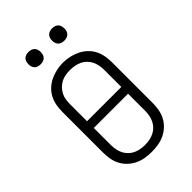

<svg xmlns="http://www.w3.org/2000/svg" viewBox="-275 -1039 1149 1149"><g transform="rotate(-45 300.0 -464.5)"><path d="M300 8Q272 8 244.5 3.5Q217 -1 192 -13Q167 -25 146.5 -44Q126 -63 113 -87.5Q100 -112 95 -139.5Q90 -167 90 -195V-540Q90 -568 95 -595.5Q100 -623 113 -647.5Q126 -672 146.5 -691Q167 -710 192.5 -722Q218 -734 245 -740Q272 -746 300 -746Q328 -746 355 -740Q382 -734 407.5 -722Q433 -710 453.5 -691Q474 -672 487 -647.5Q500 -623 505 -595.5Q510 -568 510 -540V-195Q510 -167 505 -139.5Q500 -112 487 -87.5Q474 -63 453.5 -44Q433 -25 408 -13Q383 -1 355.5 3.5Q328 8 300 8ZM155 -396H445V-540Q445 -560 441.5 -579Q438 -598 429.5 -615.5Q421 -633 406.5 -647.5Q392 -662 374.5 -670Q357 -678 337.5 -681.5Q318 -685 298 -685Q279 -685 259.5 -681.5Q240 -678 223 -669Q206 -660 192.5 -646Q179 -632 170 -615Q161 -598 158 -578.5Q155 -559 155 -540ZM300 -50Q319 -50 338.5 -53.5Q358 -57 375.5 -65.5Q393 -74 407 -88Q421 -102 429.5 -119.5Q438 -137 441.5 -156.5Q445 -176 445 -195V-339H155V-195Q155 -176 158.5 -156.5Q162 -137 170.5 -119.5Q179 -102 193 -88Q207 -74 224.5 -65.5Q242 -57 261.5 -53.5Q281 -50 300 -50ZM400 -833Q389 -833 379 -836Q369 -839 361.5 -846.5Q354 -854 351 -864Q348 -874 348 -885Q348 -896 351 -906Q354 -916 361.5 -923.5Q369 -931 379 -934Q389 -937 400 -937Q411 -937 421 -934Q431 -931 438.5 -923.5Q446 -916 449 -906Q452 -896 452 -885Q452 -874 449 -864Q446 -854 438.5 -846.5Q431 -839 421 -836Q411 -833 400 -833ZM200 -833Q189 -833 179 -836Q169 -839 161.5 -846.5Q154 -854 151 -864Q148 -874 148 -885Q148 -896 151 -906Q154 -916 161.5 -923.5Q169 -931 179 -934Q189 -937 200 -937Q211 -937 221 -934Q231 -931 238.5 -923.5Q246 -916 249 -906Q252 -896 252 -885Q252 -874 249 -864Q246 -854 238.5 -846.5Q231 -839 221 -836Q211 -833 200 -833Z"/></g></svg>

Font: Iosevka Curly Slab LtEx
Style: Regular
Weight: 300
Width: 7
Monospace: yes
Designer: Belleve Invis
Foundry: Belleve Invis
Version: Version 11.1.0; ttfautohint (v1.8.3)